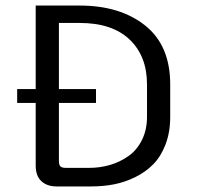

<svg xmlns="http://www.w3.org/2000/svg" viewBox="-20 -670 707 690"><path d="M108.3 -650H266.7Q411.7 -650 501.7 -578.3Q591.7 -506.7 591.7 -366.7V-250Q591.7 -195 575 -151.2Q558.3 -107.5 530.8 -79.6Q503.3 -51.7 465.8 -33.3Q428.3 -15 389.6 -7.5Q350.8 0 308.3 0H183.3Q149.2 0 128.8 -18.8Q108.3 -37.5 108.3 -75V-300H41.7V-350H108.3ZM216.7 -66.7H300Q339.2 -66.7 375 -77.1Q410.8 -87.5 441.2 -108.8Q471.7 -130 490 -166.7Q508.3 -203.3 508.3 -250V-366.7Q508.3 -468.3 445.8 -527.9Q383.3 -587.5 266.7 -587.5H191.7V-350H325V-300H191.7V-91.7Q191.7 -77.5 197.1 -72.1Q202.5 -66.7 216.7 -66.7Z"/></svg>

Font: BoonBaan
Style: Regular
Weight: 400
Designer: Sungsit Sawaiwan
Foundry: FontUni
Version: Version 2.0